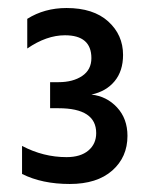

<svg xmlns="http://www.w3.org/2000/svg" viewBox="-20 -847 373 479"><path d="M298 -508Q298 -455 260 -421.5Q222 -388 154 -388Q85 -388 35 -413V-483Q88 -455 146 -455Q181 -455 200.5 -471.5Q220 -488 220 -515Q220 -577 126 -577H105V-642H126Q162 -642 185 -657.5Q208 -673 208 -702Q208 -759 142 -759Q96 -759 48 -726V-800Q91 -827 146 -827Q213 -827 250 -793.5Q287 -760 287 -710Q287 -670 266 -644.5Q245 -619 208 -611Q246 -607 272 -579Q298 -551 298 -508Z"/></svg>

Font: Hind Madurai Medium
Style: Regular
Weight: 500
Designer: Jyotish Sonowal
Foundry: Indian Type Foundry
Version: Version 1.001;PS 1.0;hotconv 1.0.86;makeotf.lib2.5.63406; tt